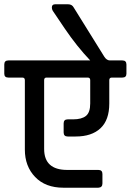

<svg xmlns="http://www.w3.org/2000/svg" viewBox="-44 -905 610 896"><path d="M469 -623H527Q546 -623 546 -604V-561Q546 -543 527 -543H478Q466 -543 466 -531V-422Q466 -345 425 -306.5Q384 -268 309 -268H272Q253 -268 253 -287V-329Q253 -348 272 -348H297Q337 -348 357 -364Q377 -380 377 -422V-531Q377 -543 365 -543H173Q162 -543 162 -531V-210Q162 -112 270 -112H415Q434 -112 434 -93V-49Q434 -30 415 -29H252Q168 -29 120 -79Q72 -129 72 -207V-531Q72 -543 60 -543H-5Q-24 -543 -24 -561V-604Q-24 -623 -5 -623H377Q315 -688 258 -772L202 -855Q198 -862 198 -870Q198 -885 213 -885H274Q292 -885 300 -870L443 -640Q454 -623 469 -623Z"/></svg>

Font: Rajdhani Semibold
Style: Regular
Weight: 600
Designer: Satya Rajpurohit, Jyotish Sonowal
Foundry: Indian Type Foundry
Version: Version 1.200;PS 1.0;hotconv 1.0.78;makeotf.lib2.5.61930; tt